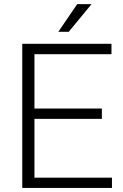

<svg xmlns="http://www.w3.org/2000/svg" viewBox="-20 -927 609 947"><path d="M482.4 -340.8H149.9V-50.8H532.2V0H89.8V-710.9H529.8V-659.7H149.9V-391.6H482.4ZM360.8 -906.7H431.6L318.8 -770H267.6Z"/></svg>

Font: TypoPRO Roboto
Style: Regular
Weight: 300
Designer: Google
Version: Version 2.136; 2016